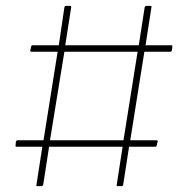

<svg xmlns="http://www.w3.org/2000/svg" viewBox="-20 -633 606 653"><path d="M107 0Q102 0 104 -5L124 -134H36Q32 -134 33 -139L34 -150Q35 -156 40 -156H128L176 -457H88Q82 -457 83 -462L86 -475Q87 -479 90 -479H180L199 -608Q200 -613 204 -613H219Q223 -613 222 -608L202 -479H452L472 -608Q474 -613 477 -613H491Q497 -613 495 -608L475 -479H563Q567 -479 566 -474L565 -463Q564 -457 559 -457H471L423 -156H512Q517 -156 516 -151L513 -138Q512 -134 508 -134H419L399 -5Q398 0 394 0H379Q376 0 377 -5L397 -134H147L127 -5Q125 0 122 0ZM150 -156H400L448 -457H199Z"/></svg>

Font: Sofia Sans Thin
Style: Italic
Weight: 250
Italic angle: -9°
Version: Version 4.100-B